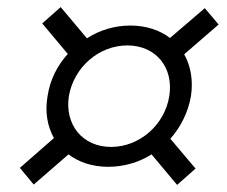

<svg xmlns="http://www.w3.org/2000/svg" viewBox="-20 -644 640 541"><path d="M479 -123 531 -169 460 -253C489 -286 510 -327 518 -373C525 -418 517 -459 499 -491L596 -575L557 -621L459 -537C430 -559 392 -572 347 -572C303 -572 260 -559 225 -536L151 -624L99 -578L171 -492C141 -459 121 -419 114 -373C106 -328 114 -287 132 -255L36 -171L75 -124L173 -209C202 -187 240 -174 285 -174C328 -174 371 -186 407 -209ZM293 -230C213 -230 162 -292 174 -373C188 -454 258 -516 339 -516C419 -516 470 -454 457 -373C444 -292 373 -230 293 -230Z"/></svg>

Font: JetBrains Mono ExtraLight
Style: Italic
Weight: 240
Italic angle: -9°
Monospace: yes
Designer: Philipp Nurullin, Konstantin Bulenkov
Foundry: JetBrains
Version: Version 2.305